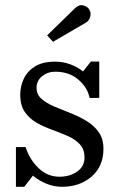

<svg xmlns="http://www.w3.org/2000/svg" viewBox="-20 -705 474 735"><path d="M309 -618.5 183 -545 160.5 -569.5 266.5 -673Q282.5 -688.5 299 -684.2Q315.5 -680 322.5 -667.5Q329.5 -655 325.2 -640.2Q321 -625.5 309 -618.5ZM73 10H41V-142H78Q93 -95 127.2 -61.8Q161.5 -28.5 207.5 -28.5Q247 -28.5 275.2 -48Q303.5 -67.5 303.5 -102.5Q303.5 -133.5 285.8 -152.5Q268 -171.5 240 -184Q212 -196.5 180.5 -207.8Q149 -219 121 -234.8Q93 -250.5 75.2 -276Q57.5 -301.5 57.5 -342.5Q57.5 -374.5 71 -403.5Q84.5 -432.5 114 -450.8Q143.5 -469 190.5 -469Q221.5 -469 249 -458.8Q276.5 -448.5 298 -431.5L328 -469.5H360V-330H323Q315.5 -369.5 280.2 -400Q245 -430.5 191.5 -430.5Q163 -430.5 141.5 -413.5Q120 -396.5 120 -368.5Q120 -343.5 138.5 -327Q157 -310.5 186.2 -298Q215.5 -285.5 248 -272.8Q280.5 -260 309.8 -242.8Q339 -225.5 357.5 -199.8Q376 -174 376 -135Q376 -68.5 330.8 -29.2Q285.5 10 218 10Q187 10 158.2 -1.5Q129.5 -13 106 -32.5Z"/></svg>

Font: Bodoni* 06pt
Style: Regular
Weight: 400
Version: Version 2.3